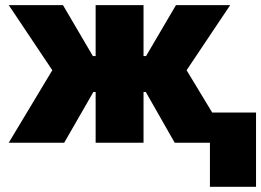

<svg xmlns="http://www.w3.org/2000/svg" viewBox="-20 -550 1007 740"><path d="M13.7 0H227.5L339.8 -195.3H348.6V0H533.2V-195.3H542L653.3 0H789.1V169.9H966.8V-116.2H797.9L699.2 -279.3L867.2 -530.3H658.2L543 -334H533.2V-530.3H348.6V-334H337.9L222.7 -530.3H13.7L181.6 -279.3Z"/></svg>

Font: Pretendard Black
Style: Regular
Weight: 900
Designer: Base glyphs from Inter by Rasmus Andersson; Hangeul glyphs from Noto Sans CJK(Source Han Sans) by Jang Soo-young and Kan
Foundry: Kil Hyung-jin
Version: Version 1.309;Glyphs 3.2 (3225)